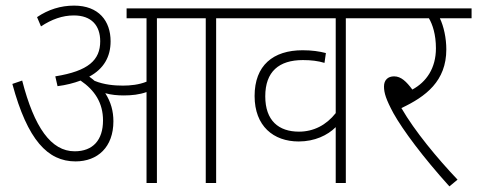

<svg xmlns="http://www.w3.org/2000/svg" viewBox="-20 -652 1700 684"><path d="M384 -220C384 -256 375 -289 355 -320C376 -314 399 -312 421 -312C449 -312 477 -315 502 -324V0H539V-587H713V0H750V-587H853V-622H431V-587H502V-361C475 -350 444 -347 418 -347C388 -347 351 -350 317 -364C311 -369 305 -374 298 -379C350 -407 374 -450 374 -505C374 -577 332 -632 244 -632C196 -632 152 -618 112 -591L126 -558C164 -583 202 -597 243 -597C306 -597 337 -561 337 -505C337 -438 295 -399 177 -380L185 -345C216 -349 243 -356 267 -365C317 -331 347 -286 347 -223C347 -153 311 -113 246 -113C162 -113 102 -198 59 -365L24 -353C78 -153 150 -77 249 -77C328 -77 384 -128 384 -220Z M1315 -587V-622H839V-587H1176V-249C1142 -206 1097 -183 1045 -183C973 -183 925 -222 925 -309C925 -397 974 -438 1059 -438C1088 -438 1113 -435 1136 -428L1141 -463C1118 -469 1091 -473 1058 -473C953 -473 887 -419 887 -310C887 -203 954 -148 1044 -148C1101 -148 1147 -170 1176 -199V0H1212V-587Z M1610 -12C1538 -88 1458 -184 1410 -267C1497 -308 1570 -363 1570 -476C1570 -516 1561 -558 1547 -587H1660V-622H1302V-587H1508C1521 -565 1533 -529 1533 -480C1533 -409 1499 -360 1449 -333C1428 -361 1409 -380 1384 -380C1362 -380 1348 -367 1348 -344C1348 -321 1355 -298 1382 -248C1415 -189 1487 -92 1581 12Z"/></svg>

Font: Noto Sans Devanagari SemiCondensed ExtraLight
Style: Regular
Weight: 200
Width: 4
Designer: Jelle Bosma - Monotype Design Team
Foundry: Monotype Imaging Inc.
Version: Version 2.004